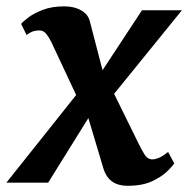

<svg xmlns="http://www.w3.org/2000/svg" viewBox="-48 -588 605 618"><path d="M363.5 10Q341.5 10 326 3.5Q310.5 -3 301 -14.8Q291.5 -26.5 286 -42L219.5 -264.5L267.5 -258L107 0H-27.5L234 -328.5L222.5 -228L117 -453Q110.5 -466.5 101.5 -478.2Q92.5 -490 79.5 -490Q65.5 -490 56 -486.2Q46.5 -482.5 37.5 -475.5L20 -511Q24.5 -517 42 -530.8Q59.5 -544.5 89 -556Q118.5 -567.5 158 -567.5Q181 -567.5 198.2 -561.5Q215.5 -555.5 226.5 -545Q237.5 -534.5 241 -520L297 -304.5L249.5 -312.5L409 -555H537.5L282 -240L293 -339.5L398 -126Q407.5 -106.5 417.2 -90.8Q427 -75 442.5 -75Q451.5 -75 463.2 -79.8Q475 -84.5 493 -99L513 -62Q509 -55.5 491.8 -38Q474.5 -20.5 442.8 -5.2Q411 10 363.5 10Z"/></svg>

Font: Merriweather Light 18pt
Style: Bold Italic
Weight: 700
Italic angle: -7.8°
Version: Version 2.101